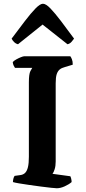

<svg xmlns="http://www.w3.org/2000/svg" viewBox="-20 -1004 456 1024"><path d="M283 0Q276 0 252.5 -2.5Q229 -5 198.5 -9Q168 -13 136.5 -17.5Q105 -22 81.5 -26Q58 -30 49 -33Q49 -42 51.5 -51.5Q54 -61 58 -66L87 -70Q104 -72 114 -82Q124 -92 129 -112.5Q134 -133 134 -168V-565Q134 -609 142 -624.5Q150 -640 152 -642H60Q57 -646 53 -654Q49 -662 48 -673Q54 -680 66.5 -687Q79 -694 91.5 -699Q104 -704 110 -704H355Q359 -699 363.5 -688Q368 -677 368 -659L325 -646Q309 -642 298.5 -633.5Q288 -625 282.5 -608.5Q277 -592 277 -560V-143Q277 -119 271.5 -101.5Q266 -84 260 -77L355 -64Q357 -61 359.5 -51.5Q362 -42 362 -33Q347 -20 324.5 -10Q302 0 283 0ZM76 -768Q64 -771 55 -780Q46 -789 42 -798Q81 -850 113 -892Q145 -934 169.5 -959Q194 -984 209 -984Q225 -984 249 -959Q273 -934 305 -892Q337 -850 375 -798Q371 -792 362 -781.5Q353 -771 340 -768L207 -873Z"/></svg>

Font: Texturina Medium 12pt
Style: Bold
Weight: 700
Version: Version 1.002